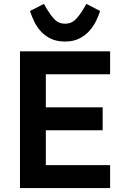

<svg xmlns="http://www.w3.org/2000/svg" viewBox="-20 -960 640 980"><path d="M82 0V-698H542V-581H214V-412H504V-295H214V-117H542V0ZM312 -748Q269 -748 238.5 -763Q208 -778 187.5 -801Q167 -824 154 -851.5Q141 -879 133 -904L204 -940L223 -908Q243 -876 262 -857.5Q281 -839 312 -839Q343 -839 362.5 -857.5Q382 -876 402 -908L421 -940L491 -904Q483 -879 469.5 -851.5Q456 -824 435 -801Q414 -778 384 -763Q354 -748 312 -748Z"/></svg>

Font: IBM Plex Sans SmBld
Style: Regular
Weight: 600
Designer: Mike Abbink, Paul van der Laan, Pieter van Rosmalen
Foundry: Bold Monday
Version: Version 3.005